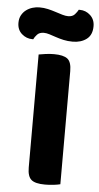

<svg xmlns="http://www.w3.org/2000/svg" viewBox="-97 -873 474 915"><g transform="rotate(5 140.0 -415.0)"><path d="M154 7Q107 7 88.5 -9Q70 -25 70 -67V-608Q81 -610 101.5 -613Q122 -616 143 -616Q188 -616 207.5 -601Q227 -586 227 -542V-1Q216 2 196 4.5Q176 7 154 7ZM55 -832Q76 -832 95.5 -827.5Q115 -823 133 -817Q151 -811 166.5 -806.5Q182 -802 194 -802Q215 -802 226 -814.5Q237 -827 242 -837H247Q276 -837 297.5 -817Q319 -797 319 -765Q319 -723 292.5 -703Q266 -683 226 -683Q202 -683 182 -687.5Q162 -692 144.5 -698Q127 -704 112.5 -708.5Q98 -713 86 -713Q65 -713 54 -701Q43 -689 38 -678H34Q5 -678 -17 -697.5Q-39 -717 -39 -750Q-39 -771 -30.5 -786.5Q-22 -802 -8.5 -812Q5 -822 21.5 -827Q38 -832 55 -832Z"/></g></svg>

Font: Baloo 2
Style: Bold
Weight: 700
Designer: Sarang Kulkarni and Ek Type
Foundry: Ek Type
Version: Version 1.640;hotconv 1.0.111;makeotfexe 2.5.65597; ttfautoh